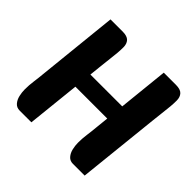

<svg xmlns="http://www.w3.org/2000/svg" viewBox="-175 -869 1050 1050"><g transform="rotate(45 350.5 -344.0)"><path d="M176 -300V-405H547V-300ZM111 8Q88 8 74 -8Q60 -24 54.5 -47.5Q49 -71 49 -94Q49 -127 53.5 -158.5Q58 -190 62 -234L110 -696H204Q239 -696 253.5 -680.5Q268 -665 268 -638Q268 -614 266 -592.5Q264 -571 260.5 -542Q257 -513 252 -466L202 8ZM523 8Q500 8 486 -8Q472 -24 466.5 -47.5Q461 -71 461 -94Q461 -127 465.5 -158.5Q470 -190 474 -234L522 -696H616Q651 -696 665.5 -680.5Q680 -665 680 -638Q680 -614 678 -592.5Q676 -571 672.5 -542Q669 -513 664 -466L614 8Z"/></g></svg>

Font: Alkatra
Style: Regular
Weight: 400
Designer: Suman Bhandary
Version: Version 1.100;gftools[0.9.22]